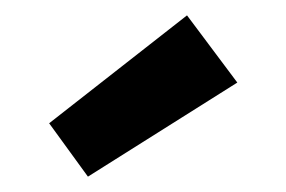

<svg xmlns="http://www.w3.org/2000/svg" viewBox="-20 -853 373 250"><path d="M223.5 -833 289 -745.5 94.5 -623 44 -692.5Z"/></svg>

Font: Hepta Slab ExtraLight SemiBold
Style: Regular
Weight: 600
Version: Version 1.102